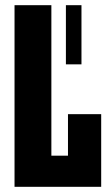

<svg xmlns="http://www.w3.org/2000/svg" viewBox="-20 -720 430 740"><path d="M36 0V-700H178V-120H242V-280H370V0ZM234 -472V-700H294V-472Z"/></svg>

Font: Tektur Condensed SemiBold
Style: Regular
Weight: 600
Width: 3
Designer: Adam Jagosz
Foundry: Adam Jagosz
Version: Version 1.005;gftools[0.9.30]